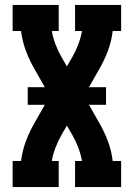

<svg xmlns="http://www.w3.org/2000/svg" viewBox="-20 -755 540 775"><path d="M31 0V-105H65Q70 -147 85 -186.5Q100 -226 121 -262L161 -332H92V-403H161L121 -473Q100 -509 85 -548.5Q70 -588 65 -630H31V-735H217V-630H189Q194 -602 204 -576Q214 -550 228 -525L250 -487L272 -525Q286 -550 296 -576Q306 -602 311 -630H283V-735H469V-630H435Q430 -588 415 -548.5Q400 -509 379 -473L339 -403H408V-332H339L379 -262Q400 -226 415 -186.5Q430 -147 435 -105H469V0H283V-105H311Q306 -133 296 -159Q286 -185 272 -210L250 -248L228 -210Q214 -185 204 -159Q194 -133 189 -105H217V0Z"/></svg>

Font: Iosevka Curly Slab Extrabold
Style: Regular
Weight: 800
Monospace: yes
Designer: Belleve Invis
Foundry: Belleve Invis
Version: Version 22.1.2; ttfautohint (v1.8.4)